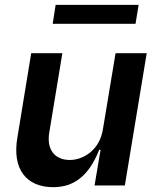

<svg xmlns="http://www.w3.org/2000/svg" viewBox="-20 -765 644 792"><path d="M209.5 -745 197.4 -666.9H539.1L551.8 -745ZM199.6 7.1C282 7.1 345.2 -35.9 389.2 -147H394.9L370 0H495L585.2 -545.5H456.7L404.1 -229.4C390.3 -146.3 323.9 -105.1 267.8 -105.1C205.6 -105.1 171.5 -148.8 183.2 -218L237.2 -545.5H108.7L51.8 -198.2C29.1 -67.1 88.8 7.1 199.6 7.1Z"/></svg>

Font: Riot Sans 2.0
Style: Bold Italic
Weight: 600
Italic angle: -9.39999°
Designer: Rasmus Andersson
Foundry: rsms
Version: Version 3.006;hotconv 1.0.109;makeotfexe 2.5.65596